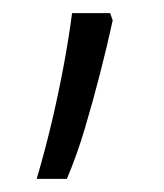

<svg xmlns="http://www.w3.org/2000/svg" viewBox="-20 -142 250 293"><path d="M152 -111Q144 -74 133 -31Q122 12 109.5 54Q97 96 82 131H36Q50 83 60 40Q70 -3 77.5 -43.5Q85 -84 90 -122H148Z"/></svg>

Font: Noto Sans Hebrew Thin Light
Style: Regular
Weight: 300
Version: Version 3.001